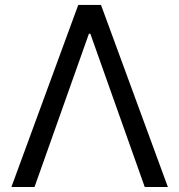

<svg xmlns="http://www.w3.org/2000/svg" viewBox="-20 -747 716 767"><path d="M650.6 0H558.2L340.9 -612.2H335.2L117.9 0H25.6L292.6 -727.3H383.5Z"/></svg>

Font: Linik Sans
Style: Regular
Weight: 400
Designer: Rasmus Andersson (font), Marc Monis (original base), Kil Hyung-jin (Pretendard portions), Cristiano Sobral (main changes
Foundry: rsms
Version: Version 3.018;May 31, 2022;FontCreator 14.0.0.2814 64-bit; t